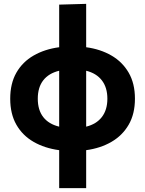

<svg xmlns="http://www.w3.org/2000/svg" viewBox="-20 -772 752 996"><path d="M287 204V7Q212 -3 154.5 -36Q97 -69 65 -125Q33 -181 33 -260Q33 -339 65 -395Q97 -451 154.5 -484Q212 -517 287 -527V-748L427 -752V-527Q501 -517 558 -484Q615 -451 647.5 -395Q680 -339 680 -260Q680 -181 647.5 -125Q615 -69 558 -36Q501 -3 427 7V204ZM176 -260Q176 -201 204.5 -164.5Q233 -128 287 -115V-405Q233 -392 204.5 -355.5Q176 -319 176 -260ZM537 -260Q537 -318 508.5 -355Q480 -392 427 -405V-115Q480 -128 508.5 -165Q537 -202 537 -260Z"/></svg>

Font: Murecho SemiBold
Style: Regular
Weight: 600
Designer: Neil Summerour
Foundry: Positype
Version: Version 1.010; ttfautohint (v1.8.3)